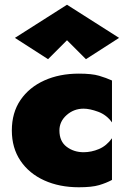

<svg xmlns="http://www.w3.org/2000/svg" viewBox="-20 -781 543 811"><path d="M263 -611 183 -531 43 -621 263 -761 483 -621 343 -531ZM231 -230Q231 -184 261.5 -161Q292 -138 333 -138Q366 -138 398 -151.5Q430 -165 453 -197V-21Q429 -8 398.5 1Q368 10 313 10Q231 10 167 -19Q103 -48 66.5 -102Q30 -156 30 -230Q30 -305 66.5 -358.5Q103 -412 167 -441Q231 -470 313 -470Q368 -470 398.5 -461Q429 -452 453 -441V-264Q430 -296 394.5 -309Q359 -322 333 -322Q292 -322 261.5 -295Q231 -268 231 -230Z"/></svg>

Font: Jost* Black
Style: Regular
Weight: 900
Version: Version 3.7